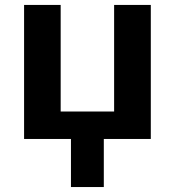

<svg xmlns="http://www.w3.org/2000/svg" viewBox="-20 -566 712 782"><path d="M269 0V195.8H402.8V0H594.2V-545.9H444.8V-111.8H227.1V-545.9H78.1V0Z"/></svg>

Font: Noto Reveo Sans
Style: Bold
Weight: 700
Designer: Monotype Design team
Foundry: Monotype Imaging Inc.
Version: Version 1.04